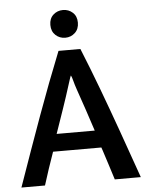

<svg xmlns="http://www.w3.org/2000/svg" viewBox="-60 -958 794 1014"><g transform="rotate(-5 336.5 -451.5)"><path d="M645 6Q598 -128 555.5 -247Q513 -366 471.5 -477Q430 -588 386 -696H270Q205 -534 143.5 -364Q82 -194 12 6H137Q164 -81 195 -168H451Q454 -160 457 -150.5Q460 -141 465.5 -124Q471 -107 481 -76Q491 -45 507 6ZM424 -260H222Q245 -326 267 -390Q289 -454 308 -515Q313 -530 317 -543Q321 -556 324 -561Q329 -552 334 -532Q339 -512 349 -483Q368 -429 386.5 -373.5Q405 -318 424 -260ZM312 -762Q342 -762 363.5 -782Q385 -802 385 -836Q385 -870 363.5 -889.5Q342 -909 312 -909Q282 -909 260.5 -889.5Q239 -870 239 -836Q239 -802 260.5 -782Q282 -762 312 -762Z"/></g></svg>

Font: Repo DemiBold
Style: Regular
Weight: 600
Designer: Stefan Peev
Foundry: Context Ltd
Version: Version 1.502